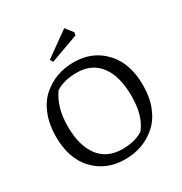

<svg xmlns="http://www.w3.org/2000/svg" viewBox="-198 -1010 1102 1163"><g transform="rotate(-30 352.5 -428.5)"><path d="M201 -557Q139 -472 139 -338Q139 -204 195.5 -129Q252 -54 359 -54Q448 -54 504 -91Q566 -167 566 -305.5Q566 -444 509.5 -519Q453 -594 347 -594Q259 -594 201 -557ZM46 -320Q46 -404 72 -470Q98 -536 142 -576Q234 -658 363.5 -658Q493 -658 576 -570Q659 -482 659 -328Q659 -244 633 -178.5Q607 -113 562 -73Q472 8 342 8Q212 8 129 -79Q46 -166 46 -320ZM246 -742 418 -865 459 -813 455 -793 259 -722Z"/></g></svg>

Font: Fenix
Style: Regular
Weight: 400
Designer: Fernando Diaz
Foundry: Fernando Diaz
Version: 004.301